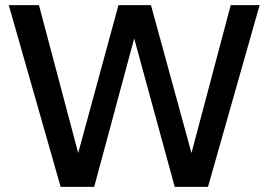

<svg xmlns="http://www.w3.org/2000/svg" viewBox="-20 -724 1040 744"><path d="M215 0 14 -704H131L283 -131L439 -704H565L722 -131L874 -704H986L786 0H657L500 -575L345 0Z"/></svg>

Font: Prodigy Sans Medium
Style: Regular
Weight: 500
Designer: Wei Huang
Foundry: Wei Huang
Version: Version 1.003; ttfautohint (v1.8.3)